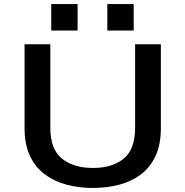

<svg xmlns="http://www.w3.org/2000/svg" viewBox="-20 -919 915 950"><path d="M440 11Q373 11 312.2 -4.5Q251.5 -20 204 -54.5Q156.5 -89 129 -146Q101.5 -203 101.5 -286V-700H229V-287.5Q229 -180 286.8 -134Q344.5 -88 440 -88Q535.5 -88 592 -134Q648.5 -180 648.5 -287.5V-700H776V-286Q776 -203 749 -146Q722 -89 675.2 -54.5Q628.5 -20 568 -4.5Q507.5 11 440 11ZM233.5 -899H364V-768H233.5ZM511 -899H641.5V-768H511Z"/></svg>

Font: Trispace SemiExpanded Medium
Style: Regular
Weight: 500
Width: 6
Designer: Tyler Finck
Foundry: Etcetera Type Company
Version: Version 1.210; ttfautohint (v1.8.3)